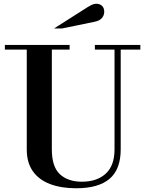

<svg xmlns="http://www.w3.org/2000/svg" viewBox="-20 -994 777 1026"><path d="M387 12Q307 12 247.5 -10.5Q188 -33 155.5 -79Q123 -125 123 -195V-729H6V-754H352V-729H257V-196Q257 -103 300 -63Q343 -23 418 -23Q498 -23 545 -66Q592 -109 592 -196V-729H487V-754H730V-729H625V-196Q625 -89 565.5 -38.5Q506 12 387 12ZM269 -842 420 -938Q455 -961 469 -967.5Q483 -974 493 -974Q514 -974 525.5 -962.5Q537 -951 537 -931Q537 -912 524.5 -897.5Q512 -883 487 -878L312 -842Z"/></svg>

Font: Libre Bodoni
Style: Regular
Weight: 400
Designer: Pablo Impallari, Rodrigo Fuenzalida
Foundry: Impallari Type
Version: Version 2.005;gftools[0.9.23]